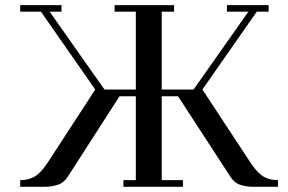

<svg xmlns="http://www.w3.org/2000/svg" viewBox="-20 -722 1114 742"><path d="M58.1 0V-25.9Q90.8 -25.9 114 -39.6Q137.2 -53.2 163.1 -91.8L348.1 -376L138.2 -676.8H58.1V-702.1H217.8V-676.8H171.9L383.8 -376H504.9V-676.8H422.9V-702.1H652.8V-676.8H605V-376H728L939.9 -676.8H856.9V-702.1H1018.1V-676.8H972.2L762.2 -376L949.2 -91.8Q975.1 -53.2 998.3 -39.6Q1021.5 -25.9 1054.2 -25.9V0H963.9Q930.7 0 907.5 -8.1Q884.3 -16.1 869.1 -41L668 -350.1H605V-25.9H687V0H457V-25.9H504.9V-350.1H441.9L243.2 -41Q228 -16.6 204.6 -8.3Q181.2 0 147.9 0Z"/></svg>

Font: Dehuti Alt
Style: Bold
Weight: 700
Version: Version 1.2